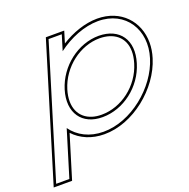

<svg xmlns="http://www.w3.org/2000/svg" viewBox="-156 -735 1078 1093"><g transform="rotate(-20 383.5 -188.5)"><path d="M299 -490.6C373.1 -546.5 462.2 -582.5 545.7 -583C712.5 -583 801.5 -440 752.2 -282C703.3 -122 529 21 361.4 20C277.7 20 210.7 -15.8 170.9 -71.7L98.2 166L86 206H6L18.2 166L155.2 -282L235 -543L247.2 -583H327.2L315 -543ZM235.2 -282C195.5 -152 261.3 -59 385.8 -60C511.2 -60 633.2 -151 672.2 -282C711.7 -411 647.5 -502 521.3 -503C395.9 -503 274.7 -411 235.2 -282ZM326 -527.5 347.5 -598H236.1L-14.3 221H97.1L177.1 -40.5C221.1 6.8 285.1 35 361.3 35C536.8 36 715.8 -111.6 766.5 -277.5C776.1 -308.2 780.8 -338.6 780.8 -367.7C780.8 -495.9 689.7 -598 545.6 -598C471.3 -597.6 392.9 -569.8 326 -527.5ZM249.6 -277.6C287.2 -400.6 403.2 -488 521.2 -488C542.1 -487.8 561.1 -485 577.6 -480C653.4 -457.2 688.7 -387.2 657.9 -286.3C620.6 -161.4 504.1 -75 385.8 -75C364.5 -74.8 345.6 -77.5 328.8 -82.7C254.6 -105.3 218.7 -176.5 249.6 -277.6Z"/></g></svg>

Font: Nordica Plus
Style: NordicaClassicLtExtOblOl
Weight: 300
Version: Version 1.01